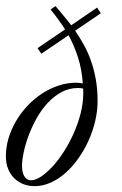

<svg xmlns="http://www.w3.org/2000/svg" viewBox="-88 -619 405 640"><path d="M162.6 -516.6Q177.2 -495.1 190.9 -470.7Q204.6 -446.3 214.8 -417.5Q225.1 -388.7 231.2 -355.2Q237.3 -321.8 237.3 -282.2Q237.3 -250 229.5 -216.3Q221.7 -182.6 207.5 -151.1Q193.4 -119.6 173.8 -91.8Q154.3 -64 131.1 -43.2Q107.9 -22.5 81.3 -10.5Q54.7 1.5 26.9 1.5Q8.8 1.5 -8.3 -4.6Q-25.4 -10.7 -38.8 -23.2Q-52.2 -35.6 -60.3 -54.4Q-68.4 -73.2 -68.4 -98.6Q-68.4 -128.4 -59.6 -158Q-50.8 -187.5 -34.9 -214.8Q-19 -242.2 2.9 -265.6Q24.9 -289.1 51 -306.4Q77.1 -323.7 106.4 -333.5Q135.7 -343.3 166.5 -343.3Q171.9 -343.3 177.5 -342.5Q183.1 -341.8 188 -340.8Q184.6 -388.7 171.9 -428Q159.2 -467.3 140.6 -501.5L49.8 -439.9L37.1 -458.5L128.9 -521Q117.7 -538.6 105.5 -555.2Q93.3 -571.8 80.6 -587.4L97.2 -598.6Q108.9 -584.5 122.3 -568.6Q135.7 -552.7 149.4 -534.7L235.8 -593.8L248 -574.7ZM189.5 -308.1Q189.5 -312 189.5 -315.9Q189.5 -319.8 189 -323.7Q185.1 -324.7 181.2 -325.2Q177.2 -325.7 171.9 -325.7Q142.1 -325.7 116.7 -311.8Q91.3 -297.9 70.6 -275.4Q49.8 -252.9 33.9 -224.4Q18.1 -195.8 7.3 -167Q-3.4 -138.2 -9 -111.3Q-14.6 -84.5 -14.6 -65.4Q-14.6 -56.2 -12.9 -47.6Q-11.2 -39.1 -7.6 -32.5Q-3.9 -25.9 1.7 -22Q7.3 -18.1 15.6 -18.1Q30.3 -18.1 49.1 -30.5Q67.9 -43 87.2 -64Q106.4 -85 124.8 -113.5Q143.1 -142.1 157.5 -174.3Q171.9 -206.5 180.7 -240.7Q189.5 -274.9 189.5 -308.1Z"/></svg>

Font: Dynalight
Style: Regular
Weight: 400
Version: Version 1.000